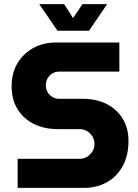

<svg xmlns="http://www.w3.org/2000/svg" viewBox="-20 -905 666 925"><path d="M65 0V-140H364Q384 -140 400 -150Q416 -160 425.5 -176Q435 -192 435 -211Q435 -231 425.5 -247Q416 -263 400 -273Q384 -283 364 -283H256Q195 -283 145 -307Q95 -331 65.5 -377.5Q36 -424 36 -489Q36 -553 64 -600Q92 -647 140 -673.5Q188 -700 246 -700H555V-560H265Q247 -560 232 -551Q217 -542 209 -527Q201 -512 201 -494Q201 -476 209 -461.5Q217 -447 232 -438Q247 -429 265 -429H378Q445 -429 494.5 -403.5Q544 -378 571.5 -332.5Q599 -287 599 -226Q599 -154 570.5 -103.5Q542 -53 494 -26.5Q446 0 388 0ZM257 -757 169 -885H289L332 -818L377 -885H496L409 -757Z"/></svg>

Font: MuseoModerno Thin
Style: Bold
Weight: 700
Version: Version 1.003